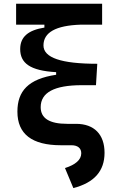

<svg xmlns="http://www.w3.org/2000/svg" viewBox="-20 -752 626 1007"><path d="M299.8 9.8H355C387.7 9.8 406.2 25.4 406.2 51.8C406.2 86.9 374.5 112.3 320.8 129.4L364.7 234.4C474.6 206.1 528.3 145 528.3 49.3C528.3 -46.9 474.1 -102.5 378.9 -102.5H332.5C239.7 -102.5 193.4 -131.3 193.4 -189.9C193.4 -267.1 265.1 -305.2 409.2 -305.2H483.4L490.2 -417.5C301.3 -417.5 208 -449.2 208 -513.7C208 -582 272.5 -618.2 402.3 -622.6H515.6V-732.4H64.5V-622.6H212.9V-607.4C128.4 -593.8 85.9 -559.1 85.9 -494.6C85.9 -421.4 136.7 -381.3 274.4 -373.5V-359.9C127.9 -337.9 71.3 -273.9 71.3 -166.5C71.3 -49.3 147 9.8 299.8 9.8Z"/></svg>

Font: Cascadia Code PL SemiBold
Style: Regular
Weight: 600
Monospace: yes
Designer: Aaron Bell
Foundry: Saja Typeworks
Version: Version 2404.023